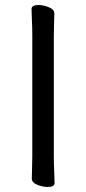

<svg xmlns="http://www.w3.org/2000/svg" viewBox="-20 -737 344 767"><path d="M109 -113V-595Q109 -626 107.5 -655Q106 -684 106 -701Q106 -717 134 -717Q152 -717 173 -709Q197 -700 197 -683Q197 -671 196 -645.5Q195 -620 195 -594V-112Q195 -81 196.5 -52Q198 -23 198 -6Q198 10 170 10Q152 10 131 2Q107 -7 107 -24Q107 -36 108 -61.5Q109 -87 109 -113Z"/></svg>

Font: Moon Stars Kai
Style: Bold
Weight: 700
Designer: GuiWonder
Version: Version 1.101